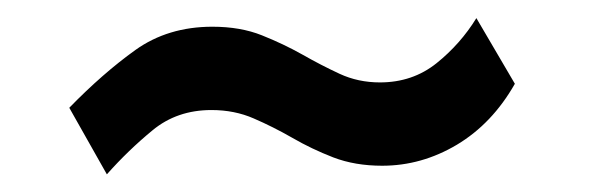

<svg xmlns="http://www.w3.org/2000/svg" viewBox="-20 -470 652 212"><path d="M98 -277.5 56.5 -351Q93.5 -389 129.5 -414.8Q165.5 -440.5 214.5 -440.5Q245.5 -440.5 269.2 -431Q293 -421.5 313.8 -409.8Q334.5 -398 355 -388.5Q375.5 -379 399.5 -379Q435.5 -379 462 -400.2Q488.5 -421.5 506 -450L548.5 -377.5Q523.5 -333.5 484.5 -310.2Q445.5 -287 402 -287Q372 -287 348 -296.2Q324 -305.5 302.8 -317.8Q281.5 -330 260.2 -339.2Q239 -348.5 213.5 -348.5Q175.5 -348.5 148.5 -326.2Q121.5 -304 98 -277.5Z"/></svg>

Font: Public Sans Thin
Style: Bold
Weight: 700
Version: Version 2.001